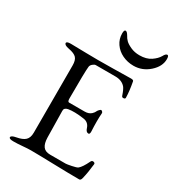

<svg xmlns="http://www.w3.org/2000/svg" viewBox="-208 -994 1009 1115"><g transform="rotate(30 296.0 -436.5)"><path d="M324 -857Q331 -843 343.5 -830.5Q356 -818 382.5 -806Q409 -794 442 -794Q488 -794 517.5 -814Q547 -834 560 -857Q571 -878 582 -878Q592 -878 592 -854Q592 -805 546.5 -764.5Q501 -724 442 -724Q402 -724 367.5 -740.5Q333 -757 312.5 -787Q292 -817 292 -854Q292 -878 302 -878Q312 -878 324 -857ZM216 -374Q216 -352 226 -352H330Q358 -352 374 -367Q385 -377 391 -391Q393 -395 399.5 -401.5Q406 -408 409 -408Q413 -408 418 -403Q423 -398 422 -392Q418 -345 422 -269Q422 -252 413 -252Q397 -252 390 -275Q379 -310 343 -314Q280 -323 240 -316Q215 -311 216 -291Q216 -266 219 -113Q220 -74 234.5 -54.5Q249 -35 282 -35H386Q394 -35 424 -41Q454 -47 462 -53Q481 -68 504 -116Q509 -127 518 -126Q524 -126 528 -122.5Q532 -119 531 -114Q525 -56 514 -12Q510 5 500 5Q433 5 326.5 2Q220 -1 173 -1Q152 -1 119 2Q86 5 58 5Q29 5 29 -6Q29 -18 62 -24Q101 -31 118.5 -47.5Q136 -64 136 -99V-549Q136 -584 121.5 -599.5Q107 -615 69 -622Q36 -628 36 -642Q36 -653 65 -653Q88 -653 168 -651Q237 -649 350 -651Q463 -653 468 -653Q485 -653 486 -644Q497 -586 498 -541Q498 -532 484 -532Q476 -532 473 -542Q461 -578 450 -591Q426 -618 383 -618H252Q243 -618 232 -608.5Q221 -599 220 -588Q216 -556 216 -374Z"/></g></svg>

Font: EB Garamond
Style: SC
Weight: 400
Version: Version 000.010